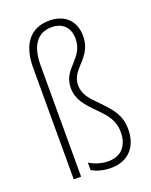

<svg xmlns="http://www.w3.org/2000/svg" viewBox="-145 -843 734 932"><g transform="rotate(-20 222.5 -377.5)"><path d="M356 -639C356 -713 310 -765 226 -765C128 -765 75 -697 75 -576V0H113V-574C113 -672 149 -731 226 -731C286 -731 317 -693 317 -639C317 -536 213 -523 213 -422C213 -363 246 -325 294 -277C338 -233 368 -199 368 -137C368 -71 333 -25 264 -25C230 -25 197 -35 167 -53V-15C193 1 226 10 266 10C361 10 407 -56 407 -138C407 -210 374 -248 324 -300C281 -344 251 -371 251 -422C251 -509 356 -524 356 -639Z"/></g></svg>

Font: Noto Sans Malayalam Condensed ExtraLight
Style: Regular
Weight: 200
Width: 3
Designer: Jelle Bosma - Monotype Design Team
Foundry: Monotype Imaging Inc.
Version: Version 2.104